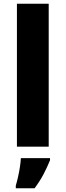

<svg xmlns="http://www.w3.org/2000/svg" viewBox="-20 -780 349 1021"><path d="M239 0H70V-760H239ZM246 72Q231 109 212 145.5Q193 182 164 221H64V207Q70 187 76 160.5Q82 134 86 107.5Q90 81 91 61H246Z"/></svg>

Font: Noto Sans Cherokee ExtraBold
Style: Regular
Weight: 800
Designer: Monotype Design Team
Foundry: Monotype Imaging Inc.
Version: Version 2.001; ttfautohint (v1.8.4.7-5d5b)